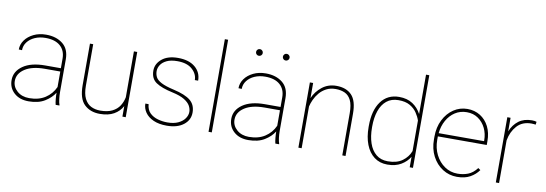

<svg xmlns="http://www.w3.org/2000/svg" viewBox="-57 -1136 4354 1531"><g transform="rotate(10 2120.0 -370.0)"><path d="M425.3 0Q420.4 -19 418 -45.7Q415.5 -72.3 415.5 -96.7Q389.2 -53.7 337.6 -22Q286.1 9.8 207.5 9.8Q133.8 9.8 89.4 -30.5Q44.9 -70.8 44.9 -133.8Q44.9 -204.6 109.6 -249.8Q174.3 -294.9 289.1 -294.9H415.5V-372.1Q415.5 -438 373.5 -474.9Q331.5 -511.7 254.4 -511.7Q206.5 -511.7 168.2 -494.9Q129.9 -478 107.7 -448.7Q85.4 -419.4 85.4 -382.8L59.1 -383.8Q59.1 -425.3 84.2 -460.2Q109.4 -495.1 153.6 -516.6Q197.8 -538.1 254.4 -538.1Q336.9 -538.1 389.4 -496.3Q441.9 -454.6 441.9 -371.1V-106.4Q441.9 -78.1 445.6 -49.3Q449.2 -20.5 455.6 -4.4V0ZM207.5 -16.1Q284.2 -16.1 336.7 -50.3Q389.2 -84.5 415.5 -142.6V-268.1H290.5Q188.5 -268.1 129.9 -230Q71.3 -191.9 71.3 -131.8Q71.3 -84 109.4 -50Q147.5 -16.1 207.5 -16.1Z M965.8 0V-85.4Q942.4 -41.5 897.5 -15.9Q852.5 9.8 783.7 9.8Q706.1 9.8 658 -36.4Q609.9 -82.5 609.9 -192.9V-528.3H636.2V-191.9Q636.2 -127.4 655.3 -88.9Q674.3 -50.3 707.5 -33.4Q740.7 -16.6 782.7 -16.6Q841.3 -16.6 879.4 -35.6Q917.5 -54.7 938 -86.7Q958.5 -118.7 965.8 -156.7V-528.3H992.7V0Z M1484.9 -129.4Q1484.9 -153.3 1471.7 -178Q1458.5 -202.6 1423.8 -224.1Q1389.2 -245.6 1323.7 -259.8Q1235.4 -278.8 1190.2 -309.3Q1145 -339.8 1145 -404.8Q1145 -460 1192.1 -499Q1239.3 -538.1 1321.8 -538.1Q1410.6 -538.1 1460.7 -496.3Q1510.7 -454.6 1510.7 -387.2H1483.9Q1483.9 -436.5 1442.1 -474.1Q1400.4 -511.7 1321.8 -511.7Q1268.6 -511.7 1235.4 -495.6Q1202.1 -479.5 1186.8 -455.1Q1171.4 -430.7 1171.4 -405.8Q1171.4 -378.9 1182.9 -356.7Q1194.3 -334.5 1228.8 -316.4Q1263.2 -298.3 1331.5 -282.7Q1426.3 -261.2 1468.8 -226.3Q1511.2 -191.4 1511.2 -128.9Q1511.2 -67.9 1461.2 -29.1Q1411.1 9.8 1325.7 9.8Q1261.7 9.8 1217.5 -10Q1173.3 -29.8 1150.6 -62.7Q1127.9 -95.7 1127.9 -134.3H1154.3Q1157.7 -88.9 1184.3 -63.2Q1210.9 -37.6 1249.3 -27.1Q1287.6 -16.6 1325.7 -16.6Q1377.9 -16.6 1413.3 -33.2Q1448.7 -49.8 1466.8 -75.9Q1484.9 -102.1 1484.9 -129.4Z M1689.5 -750V0H1663.1V-750Z M2204.1 0Q2199.2 -19 2196.8 -45.7Q2194.3 -72.3 2194.3 -96.7Q2168 -53.7 2116.5 -22Q2064.9 9.8 1986.3 9.8Q1912.6 9.8 1868.2 -30.5Q1823.7 -70.8 1823.7 -133.8Q1823.7 -204.6 1888.4 -249.8Q1953.1 -294.9 2067.9 -294.9H2194.3V-372.1Q2194.3 -438 2152.3 -474.9Q2110.4 -511.7 2033.2 -511.7Q1985.4 -511.7 1947 -494.9Q1908.7 -478 1886.5 -448.7Q1864.3 -419.4 1864.3 -382.8L1837.9 -383.8Q1837.9 -425.3 1863 -460.2Q1888.2 -495.1 1932.4 -516.6Q1976.6 -538.1 2033.2 -538.1Q2115.7 -538.1 2168.2 -496.3Q2220.7 -454.6 2220.7 -371.1V-106.4Q2220.7 -78.1 2224.4 -49.3Q2228 -20.5 2234.4 -4.4V0ZM1986.3 -16.1Q2063 -16.1 2115.5 -50.3Q2168 -84.5 2194.3 -142.6V-268.1H2069.3Q1967.3 -268.1 1908.7 -230Q1850.1 -191.9 1850.1 -131.8Q1850.1 -84 1888.2 -50Q1926.3 -16.1 1986.3 -16.1ZM1925.8 -693.4Q1925.8 -704.6 1933.6 -712.6Q1941.4 -720.7 1952.6 -720.7Q1963.9 -720.7 1971.9 -712.6Q1980 -704.6 1980 -693.4Q1980 -682.1 1971.9 -674.3Q1963.9 -666.5 1952.6 -666.5Q1941.4 -666.5 1933.6 -674.3Q1925.8 -682.1 1925.8 -693.4ZM2143.1 -693.4Q2143.1 -704.6 2150.9 -712.6Q2158.7 -720.7 2169.9 -720.7Q2181.2 -720.7 2189.2 -712.6Q2197.3 -704.6 2197.3 -693.4Q2197.3 -682.1 2189.2 -674.3Q2181.2 -666.5 2169.9 -666.5Q2158.7 -666.5 2150.9 -674.3Q2143.1 -682.1 2143.1 -693.4Z M2603 -512.2Q2560.1 -512.2 2527.6 -495.1Q2495.1 -478 2472.7 -451.2Q2450.2 -424.3 2436.5 -394.3Q2422.9 -364.3 2417 -338.4V0H2390.6V-528.3H2417V-405.8Q2440.9 -461.4 2489.5 -499.8Q2538.1 -538.1 2604.5 -538.1Q2684.6 -538.1 2728.5 -492.4Q2772.5 -446.8 2772.5 -341.8V0H2746.1V-341.8Q2746.1 -409.2 2727.8 -446Q2709.5 -482.9 2677.2 -497.6Q2645 -512.2 2603 -512.2Z M2913.6 -259.3V-269.5Q2913.6 -394.5 2966.1 -466.3Q3018.6 -538.1 3112.8 -538.1Q3178.2 -538.1 3222.7 -508.5Q3267.1 -479 3292 -431.2V-750H3318.4V0H3292V-85Q3267.6 -43.9 3222.4 -17.1Q3177.2 9.8 3111.8 9.8Q3049.3 9.8 3004.9 -23.9Q2960.4 -57.6 2937 -118.2Q2913.6 -178.7 2913.6 -259.3ZM2940.9 -269.5V-259.3Q2940.9 -189 2959.5 -134.3Q2978 -79.6 3015.9 -48.1Q3053.7 -16.6 3111.3 -16.6Q3184.1 -16.6 3228.8 -49.3Q3273.4 -82 3292 -131.3V-378.4Q3281.7 -409.2 3261 -439.9Q3240.2 -470.7 3204.3 -491.2Q3168.5 -511.7 3112.3 -511.7Q3054.2 -511.7 3016.1 -480.5Q2978 -449.2 2959.5 -394.5Q2940.9 -339.8 2940.9 -269.5Z M3675.3 9.8Q3611.3 9.8 3558.6 -23.9Q3505.9 -57.6 3474.9 -116.9Q3443.8 -176.3 3443.8 -252.9V-274.4Q3443.8 -351.6 3473.9 -411.1Q3503.9 -470.7 3554.2 -504.4Q3604.5 -538.1 3665.5 -538.1Q3724.1 -538.1 3769.5 -509.8Q3814.9 -481.4 3840.6 -430.7Q3866.2 -379.9 3866.2 -312.5V-281.7H3470.2Q3470.2 -278.3 3470.2 -274.4V-252.9Q3470.2 -187 3497.3 -133.3Q3524.4 -79.6 3570.8 -47.9Q3617.2 -16.1 3675.3 -16.1Q3720.7 -16.1 3760 -31.2Q3799.3 -46.4 3832 -88.9L3850.6 -75.7Q3824.2 -38.1 3781.5 -14.2Q3738.8 9.8 3675.3 9.8ZM3665.5 -511.7Q3612.3 -511.7 3570.8 -484.9Q3529.3 -458 3503.7 -411.9Q3478 -365.7 3472.2 -308.1H3839.8V-314.5Q3839.8 -367.7 3818.4 -412.4Q3796.9 -457 3757.8 -484.4Q3718.8 -511.7 3665.5 -511.7Z M4225.1 -532.7 4222.2 -509.3Q4214.4 -510.3 4205.8 -511.2Q4197.3 -512.2 4188 -512.2Q4114.3 -512.2 4071.3 -464.6Q4028.3 -417 4015.6 -345.7V0H3989.3V-528.3H4015.6V-418.5Q4037.6 -473.6 4080.3 -505.9Q4123 -538.1 4188 -538.1Q4200.2 -538.1 4209.5 -536.6Q4218.8 -535.2 4225.1 -532.7Z"/></g></svg>

Font: Vazirmatn RD UI Thin
Style: Regular
Weight: 100
Designer: Saber Rastikerdar
Foundry: Saber Rastikerdar
Version: Version 33.003